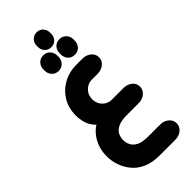

<svg xmlns="http://www.w3.org/2000/svg" viewBox="-304 -733 1072 1072"><g transform="rotate(-45 232.0 -197.0)"><path d="M196 -621V-628Q196 -652 211 -667.5Q226 -683 248 -683Q272 -683 286.5 -667.5Q301 -652 301 -628V-621Q301 -597 286.5 -581.5Q272 -566 248 -566Q226 -566 211 -581.5Q196 -597 196 -621ZM184 -443Q160 -443 144.5 -459.5Q129 -476 129 -500V-508Q129 -533 144.5 -549.5Q160 -566 184 -566Q208 -566 223.5 -549.5Q239 -533 239 -508V-500Q239 -476 223.5 -459.5Q208 -443 184 -443ZM257 -500V-508Q257 -533 272 -549.5Q287 -566 312 -566Q336 -566 351.5 -549.5Q367 -533 367 -508V-500Q367 -476 351.5 -459.5Q336 -443 312 -443Q287 -443 272 -459.5Q257 -476 257 -500ZM120 -82Q91 -112 83 -142Q75 -172 75 -199Q75 -258 102 -302.5Q129 -347 175 -372.5Q221 -398 275 -398H325Q355 -398 376 -381Q397 -364 397 -338Q397 -312 376 -295Q355 -278 325 -278H279Q260 -278 243 -268Q226 -258 215 -240.5Q204 -223 204 -199Q204 -175 215 -157Q226 -139 243 -129.5Q260 -120 279 -120H372Q401 -120 422 -103.5Q443 -87 443 -61Q443 -34 422 -17Q401 0 372 0H278Q232 0 208 12.5Q184 25 174.5 44Q165 63 165 84Q165 105 174.5 124.5Q184 144 208 156.5Q232 169 278 169H372Q402 169 422.5 186Q443 203 443 229Q443 255 422.5 272Q402 289 372 289H246Q190 289 149.5 270.5Q109 252 84.5 221.5Q60 191 48 155.5Q36 120 36 85Q36 47 46.5 15.5Q57 -16 76 -41Q95 -66 120 -82Z"/></g></svg>

Font: Beiruti ExtraBold
Style: Regular
Weight: 800
Designer: Arlette Boutros
Foundry: Boutros
Version: Version 1.41